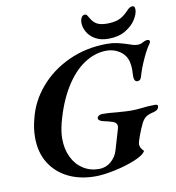

<svg xmlns="http://www.w3.org/2000/svg" viewBox="-91 -917 928 1013"><g transform="rotate(-10 372.5 -411.0)"><path d="M60 -242Q60 -293 74 -343Q95 -431 157.5 -504.5Q220 -578 314 -621Q408 -664 519 -664Q549 -664 573.5 -658.5Q598 -653 626 -644Q630 -643 642.5 -638.5Q655 -634 663 -632.5Q671 -631 679 -631Q693 -631 704 -637Q721 -647 732 -647Q745 -647 745 -637Q745 -632 740 -625Q722 -601 700 -552.5Q678 -504 667 -465Q662 -442 644 -442Q623 -442 626 -483Q627 -491 627 -507Q627 -555 607 -583Q593 -603 567 -616Q541 -629 511 -629Q448 -629 390 -590.5Q332 -552 285.5 -476Q239 -400 211 -292Q200 -248 200 -212Q200 -156 221 -112.5Q242 -69 279.5 -45Q317 -21 365 -21Q401 -21 428.5 -44.5Q456 -68 466 -102L499 -214Q501 -222 501 -226Q501 -243 483 -251Q463 -259 424 -267Q414 -270 408 -275.5Q402 -281 404 -289Q406 -296 414 -300Q422 -304 431 -304Q465 -304 510 -299Q564 -295 583 -295Q599 -295 612 -296Q625 -297 635 -298Q672 -303 714 -303Q732 -303 727 -288Q725 -280 718.5 -275Q712 -270 701 -267Q671 -260 657.5 -250.5Q644 -241 633 -220Q620 -194 607 -158.5Q594 -123 594 -113Q594 -102 598.5 -93.5Q603 -85 614 -74Q604 -53 554.5 -32.5Q505 -12 443.5 1Q382 14 339 14Q257 14 194 -17Q131 -48 95.5 -105.5Q60 -163 60 -242ZM406 -796Q406 -813 412.5 -824.5Q419 -836 431 -836Q438 -836 441 -832.5Q444 -829 447 -823.5Q450 -818 452 -815Q466 -790 485.5 -779.5Q505 -769 539 -769Q575 -769 600.5 -778.5Q626 -788 652 -815Q662 -826 669.5 -831Q677 -836 686 -836Q699 -836 699 -816Q699 -794 680.5 -764Q662 -734 624.5 -711.5Q587 -689 532 -689Q491 -689 462.5 -705.5Q434 -722 420 -747Q406 -772 406 -796Z"/></g></svg>

Font: EB Garamond
Style: Bold Italic
Weight: 700
Italic angle: -17.2°
Designer: Georg Duffner and Octavio Pardo
Foundry: Georg Duffner
Version: Version 1.000